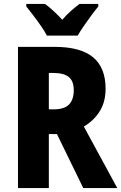

<svg xmlns="http://www.w3.org/2000/svg" viewBox="-20 -951 613 971"><path d="M256 -714Q387 -714 450.5 -661.5Q514 -609 514 -502Q514 -436 484.5 -388.5Q455 -341 404 -311L573 0H401L268 -273H227V0H71V-714ZM250 -582H227V-398H252Q305 -398 329 -422.5Q353 -447 353 -495Q353 -541 328 -561.5Q303 -582 250 -582ZM217 -771Q207 -791 188 -818.5Q169 -846 148.5 -873Q128 -900 113 -918V-931H208Q227 -917 249.5 -896.5Q272 -876 295 -851Q317 -877 339.5 -896.5Q362 -916 382 -931H477V-918Q461 -899 441.5 -872.5Q422 -846 403.5 -819Q385 -792 373 -771Z"/></svg>

Font: Noto Sans Kannada Condensed ExtraBold
Style: Regular
Weight: 800
Width: 3
Designer: Jelle Bosma - Monotype Design Team
Foundry: Monotype Imaging Inc.
Version: Version 2.005; ttfautohint (v1.8.4.7-5d5b)